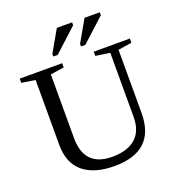

<svg xmlns="http://www.w3.org/2000/svg" viewBox="-152 -981 1027 1114"><g transform="rotate(-20 361.0 -424.0)"><path d="M372 -45Q465 -45 515.5 -89Q566 -133 566 -221V-616L478 -629V-655H701V-629L617 -616V-225Q617 10 365 10Q241 10 173 -46.5Q105 -103 105 -216V-616L21 -629V-655H283V-629L199 -616V-223Q199 -45 372 -45ZM248 -709V-725L324 -858H418V-840L275 -709ZM419 -709V-725L495 -858H589V-840L446 -709Z"/></g></svg>

Font: Libra Serif Modern
Style: Regular
Weight: 400
Designer: Stefan Peev, Context Ltd
Foundry: Stefan Peev, Context Ltd
Version: Version 1.000